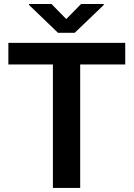

<svg xmlns="http://www.w3.org/2000/svg" viewBox="-20 -921 655 941"><path d="M593.8 -710.9V-605H373V0H239.3V-605H21V-710.9ZM232.4 -901.4 304.7 -827.6 377.4 -901.4H488.3V-896.5L346.2 -760.3H264.2L122.1 -897V-901.4Z"/></svg>

Font: Vazirmatn RD UI FD SemiBold
Style: Regular
Weight: 600
Designer: Saber Rastikerdar
Foundry: Saber Rastikerdar
Version: Version 33.003